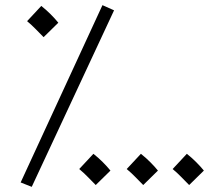

<svg xmlns="http://www.w3.org/2000/svg" viewBox="-20 -707 860 744"><path d="M103 17 60 0 377 -687 422 -667ZM149 -563Q130 -582 117 -595.5Q104 -609 85 -625L140 -684Q159 -669 176 -652Q193 -635 206 -619ZM351 10Q332 -9 319 -22.5Q306 -36 287 -52L342 -111Q361 -96 378 -79Q395 -62 408 -46ZM535 10Q516 -9 503 -22.5Q490 -36 471 -52L526 -111Q545 -96 562 -79Q579 -62 592 -46ZM713 10Q694 -9 681 -22.5Q668 -36 649 -52L704 -111Q723 -96 740 -79Q757 -62 770 -46Z"/></svg>

Font: Noto Sans Arabic Light
Style: Regular
Weight: 300
Designer: Monotype Design Team, Nadine Chahine, Nizar Qandah and Khaled Hosny
Foundry: Monotype Imaging Inc.
Version: Version 2.012; ttfautohint (v1.8.4.7-5d5b)